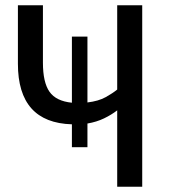

<svg xmlns="http://www.w3.org/2000/svg" viewBox="-20 -709 640 729"><path d="M253 -150V-237Q48 -243 48 -467V-689H143V-471Q143 -396 168 -360.5Q193 -325 253 -319V-570H312V-320Q354 -325 381 -340Q408 -355 425 -369V-689H520V0H425V-290Q403 -273 375 -259.5Q347 -246 312 -240V-150Z"/></svg>

Font: Wlorlttqgufhjawjgtejqphaquk
Style: Regular
Weight: 400
Monospace: yes
Designer: Carrois Corporate & Edenspiekermann
Foundry: Carrois Corporate GbR & Edenspiekermann AG
Version: Version 2.001